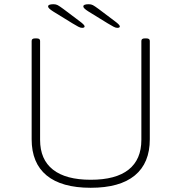

<svg xmlns="http://www.w3.org/2000/svg" viewBox="-20 -884 860 910"><path d="M410 6Q272 6 201 -52.5Q130 -111 130 -224V-690Q130 -702 146 -702H154Q170 -702 170 -690V-221Q170 -128 231 -80Q292 -32 410 -32Q529 -32 589.5 -80Q650 -128 650 -221V-690Q650 -702 666 -702H674Q690 -702 690 -690V-224Q690 -111 619 -52.5Q548 6 410 6ZM369 -752Q361 -752 351 -757.5Q341 -763 324 -773L233 -829Q222 -836 215 -842Q208 -848 208 -854Q208 -864 234 -864Q245 -864 253.5 -859.5Q262 -855 281 -841L358 -783Q381 -766 381 -759Q381 -752 369 -752ZM536 -752Q528 -752 518 -757.5Q508 -763 491 -773L400 -829Q389 -836 382 -842Q375 -848 375 -854Q375 -864 401 -864Q412 -864 420.5 -859.5Q429 -855 448 -841L525 -783Q548 -766 548 -759Q548 -752 536 -752Z"/></svg>

Font: Asap Expanded Thin
Style: Regular
Weight: 100
Width: 7
Designer: Pablo Cosgaya
Foundry: Omnibus-Type
Version: Version 3.001; ttfautohint (v1.8.4.7-5d5b)